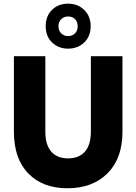

<svg xmlns="http://www.w3.org/2000/svg" viewBox="-20 -1011 737 1038"><path d="M344.2 6.8Q211.4 6.8 133.3 -73Q55.2 -152.8 55.2 -298.8V-707H225.1V-298.8Q225.1 -229 256.6 -191.9Q288.1 -154.8 348.1 -154.8Q408.2 -154.8 439.7 -191.9Q471.2 -229 471.2 -298.8V-707H642.1V-298.8Q642.1 -154.8 561.3 -74Q480.5 6.8 344.2 6.8ZM348.1 -748Q295.9 -748 261.5 -781.5Q227.1 -814.9 227.1 -869.1Q227.1 -924.3 261.2 -957.8Q295.4 -991.2 348.1 -991.2Q400.4 -991.2 435.3 -957.3Q470.2 -923.3 470.2 -869.1Q470.2 -814.9 435.5 -781.5Q400.9 -748 348.1 -748ZM348.1 -815.9Q371.1 -815.9 385.5 -830.6Q399.9 -845.2 399.9 -869.1Q399.9 -893.1 385.7 -907.5Q371.6 -921.9 348.1 -921.9Q326.2 -921.9 311 -907.2Q295.9 -892.6 295.9 -869.1Q295.9 -845.7 311 -830.8Q326.2 -815.9 348.1 -815.9Z"/></svg>

Font: Biathlonist
Style: Bold
Weight: 700
Designer: Go4gold
Foundry: Go4gold
Version: Version 3.010;FEAKit 1.0